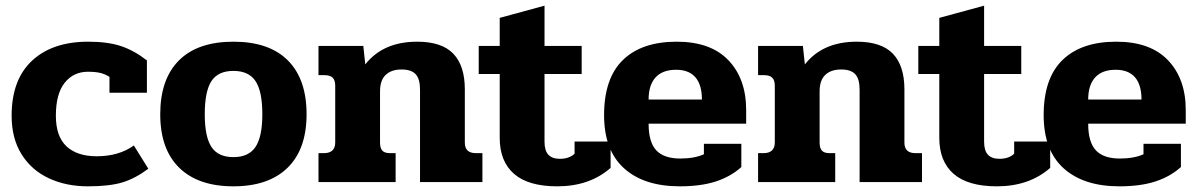

<svg xmlns="http://www.w3.org/2000/svg" viewBox="-20 -642 4222 677"><path d="M21 -234Q21 -361 93 -428Q165 -495 291 -495Q360 -495 406.5 -479.5Q453 -464 498 -429V-315H366V-371Q350 -381 333 -385Q316 -389 290 -389Q239 -389 208 -350Q177 -311 177 -234Q177 -161 214.5 -126Q252 -91 321 -91Q399 -91 452 -129L503 -47Q456 -12 410.5 1.5Q365 15 290 15Q213 15 152 -13.5Q91 -42 56 -98Q21 -154 21 -234Z M545 -239Q545 -363 611 -429Q677 -495 803 -495Q929 -495 995 -429Q1061 -363 1061 -239Q1061 -116 994 -50.5Q927 15 803 15Q679 15 612 -50.5Q545 -116 545 -239ZM905 -239Q905 -320 881 -356Q857 -392 803 -392Q749 -392 725.5 -356Q702 -320 702 -239Q702 -160 725.5 -124Q749 -88 803 -88Q857 -88 881 -124Q905 -160 905 -239Z M1103 -102H1122Q1162 -102 1162 -140V-340Q1162 -359 1153 -368Q1144 -377 1124 -377H1103V-480H1261L1268 -415Q1331 -495 1451 -495Q1538 -495 1578.5 -452.5Q1619 -410 1619 -327V-139Q1619 -102 1658 -102H1681V0H1461V-326Q1461 -364 1445.5 -380.5Q1430 -397 1396 -397Q1360 -397 1340 -378Q1320 -359 1320 -320V-139Q1320 -120 1328 -111Q1336 -102 1355 -102H1375V0H1103Z M1742 -156V-381H1668V-480H1742V-579L1900 -622V-480H2031V-381H1900V-142Q1900 -111 1913.5 -96.5Q1927 -82 1954 -82Q1987 -82 2006 -100V-143H2133V-50Q2059 15 1945 15Q1843 15 1792.5 -29Q1742 -73 1742 -156Z M2110 -236Q2110 -366 2176.5 -430.5Q2243 -495 2366 -495Q2486 -495 2548.5 -429.5Q2611 -364 2611 -254V-206H2267Q2267 -141 2294 -112Q2321 -83 2379 -83Q2428 -83 2462 -98V-135H2594V-53Q2556 -19 2503.5 -2Q2451 15 2377 15Q2251 15 2180.5 -48.5Q2110 -112 2110 -236ZM2455 -291Q2455 -343 2432 -369.5Q2409 -396 2364 -396Q2316 -396 2291.5 -369Q2267 -342 2267 -291Z M2653 -102H2672Q2712 -102 2712 -140V-340Q2712 -359 2703 -368Q2694 -377 2674 -377H2653V-480H2811L2818 -415Q2881 -495 3001 -495Q3088 -495 3128.5 -452.5Q3169 -410 3169 -327V-139Q3169 -102 3208 -102H3231V0H3011V-326Q3011 -364 2995.5 -380.5Q2980 -397 2946 -397Q2910 -397 2890 -378Q2870 -359 2870 -320V-139Q2870 -120 2878 -111Q2886 -102 2905 -102H2925V0H2653Z M3292 -156V-381H3218V-480H3292V-579L3450 -622V-480H3581V-381H3450V-142Q3450 -111 3463.5 -96.5Q3477 -82 3504 -82Q3537 -82 3556 -100V-143H3683V-50Q3609 15 3495 15Q3393 15 3342.5 -29Q3292 -73 3292 -156Z M3660 -236Q3660 -366 3726.5 -430.5Q3793 -495 3916 -495Q4036 -495 4098.5 -429.5Q4161 -364 4161 -254V-206H3817Q3817 -141 3844 -112Q3871 -83 3929 -83Q3978 -83 4012 -98V-135H4144V-53Q4106 -19 4053.5 -2Q4001 15 3927 15Q3801 15 3730.5 -48.5Q3660 -112 3660 -236ZM4005 -291Q4005 -343 3982 -369.5Q3959 -396 3914 -396Q3866 -396 3841.5 -369Q3817 -342 3817 -291Z"/></svg>

Font: Pridi SemiBold
Style: Regular
Weight: 600
Designer: Katatrad Team
Foundry: CadsonDemak
Version: Version 1.001